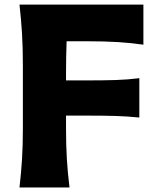

<svg xmlns="http://www.w3.org/2000/svg" viewBox="-20 -821 692 841"><path d="M65.4 0H284.5Q276.4 -64.3 272.8 -124.8Q269.2 -185.4 269.2 -260.9V-314.6H362.1Q433.1 -314.6 485.8 -313.1Q538.4 -311.5 590.3 -306.2V-478.5Q541 -472.3 488.4 -470.5Q435.9 -468.8 362.8 -468.8H269.2V-502.1Q269.2 -540 269.9 -573.8Q270.5 -607.6 271.8 -640.3H360Q439.5 -640.3 498.1 -636.6Q556.8 -632.8 608.1 -625.3V-800.8H65.4Q72.8 -734.9 76.5 -672.9Q80.2 -610.8 80.2 -532.9V-260.9Q80.2 -185.4 76.5 -124.8Q72.8 -64.3 65.4 0Z"/></svg>

Font: Pinar FD VF
Style: Regular
Weight: 300
Designer: Amin Abedi
Version: Version 2.000